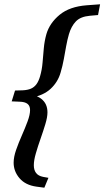

<svg xmlns="http://www.w3.org/2000/svg" viewBox="-20 -741 486 894"><path d="M34.5 -269 50 -319.5 85.5 -320.5Q108.5 -321.5 124 -328.2Q139.5 -335 149.8 -349Q160 -363 166.5 -385.5Q175.5 -416.5 178.2 -449.8Q181 -483 184 -516.5Q187 -550 196 -582Q211 -633.5 257.5 -672Q304 -710.5 384.5 -716.5L446 -721L436.5 -671L397.5 -667.5Q354.5 -663.5 333.2 -641.2Q312 -619 301 -582Q293.5 -556 288.2 -526.8Q283 -497.5 277.2 -466Q271.5 -434.5 262 -402.5Q249.5 -359 215.8 -327.5Q182 -296 122.5 -285.5L127 -300.5Q155 -294 171 -281.8Q187 -269.5 194 -253.5Q201 -237.5 201 -218Q201 -195.5 191.2 -163.2Q181.5 -131 169 -95.5Q156.5 -60 147 -27.2Q137.5 5.5 137.5 28.5Q137.5 50.5 147.8 64.2Q158 78 180.5 82.5L205.5 87L186.5 133L149.5 128Q98.5 121 71 89Q43.5 57 43.5 16.5Q43.5 -10 55 -43Q66.5 -76 81.8 -110.5Q97 -145 108.5 -176Q120 -207 120 -228.5Q120 -248 108 -257.5Q96 -267 70.5 -267.5Z"/></svg>

Font: Newsreader SemiBold
Style: Italic
Weight: 600
Italic angle: -17°
Designer: Hugues Gentile
Foundry: Production Type
Version: Version 1.003